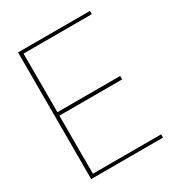

<svg xmlns="http://www.w3.org/2000/svg" viewBox="-168 -809 852 919"><g transform="rotate(-30 258.0 -350.0)"><path d="M68 0V-700H465V-682H88V-358H435V-339H88V-18H465V0Z"/></g></svg>

Font: DM Sans 28pt Thin
Style: Regular
Weight: 250
Version: Version 4.004;gftools[0.9.30]